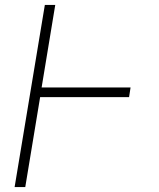

<svg xmlns="http://www.w3.org/2000/svg" viewBox="-20 -755 640 775"><path d="M39 0 161 -735H203L148 -402H507L501 -363H142L82 0Z"/></svg>

Font: Iosevka SS04 XLt Ex Obl
Style: Regular
Weight: 200
Width: 7
Italic angle: -9°
Monospace: yes
Designer: Belleve Invis
Foundry: Belleve Invis
Version: Version 19.0.0; ttfautohint (v1.8.4)